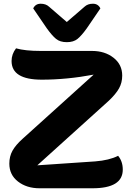

<svg xmlns="http://www.w3.org/2000/svg" viewBox="-20 -1009 717 1029"><path d="M231 -857 158 -964Q170 -989 198 -989Q226 -989 243 -973L338 -891L433 -973Q450 -989 478 -989Q506 -989 518 -964L445 -857Q417 -818 395.5 -800.5Q374 -783 338 -783Q302 -783 280.5 -800.5Q259 -818 231 -857ZM638 -100Q638 0 476 0H192Q123 0 76.5 -36Q30 -72 30 -132Q30 -171 47 -201.5Q64 -232 102 -266L482 -609Q338 -582 204 -582Q42 -582 42 -682Q42 -719 66 -750Q114 -736 199 -736H473Q542 -736 588.5 -699.5Q635 -663 635 -604Q635 -566 618 -535.5Q601 -505 563 -469L180 -123L490 -144Q566 -150 613 -174Q638 -144 638 -100Z"/></svg>

Font: Laila
Style: Bold
Weight: 700
Designer: Hitesh Malaviya
Foundry: Indian Type Foundry
Version: Version 1.302;PS 1.0;hotconv 1.0.78;makeotf.lib2.5.61930; tt